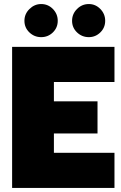

<svg xmlns="http://www.w3.org/2000/svg" viewBox="-20 -931 597 951"><path d="M101 -828Q101 -862 126 -886.5Q151 -911 184 -911Q218 -911 242 -886.5Q266 -862 266 -828Q266 -794 242 -770.5Q218 -747 184 -747Q150 -747 125.5 -770.5Q101 -794 101 -828ZM337 -828Q337 -862 361.5 -886.5Q386 -911 420 -911Q453 -911 477 -886.5Q501 -862 501 -828Q501 -794 477 -770.5Q453 -747 420 -747Q386 -747 361.5 -770.5Q337 -794 337 -828ZM40 -699H547V-525H247V-429H463V-270H247V-174H547V0H40Z"/></svg>

Font: Prompt ExtraBold
Style: Regular
Weight: 800
Designer: Katatrad Team
Foundry: CadsonDemak
Version: Version 1.001